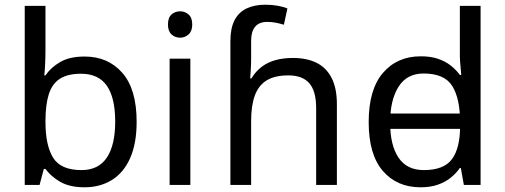

<svg xmlns="http://www.w3.org/2000/svg" viewBox="-20 -785 2145 815"><path d="M173 -575Q173 -541 171.5 -511.5Q170 -482 168 -465H173Q196 -499 236 -522Q276 -545 339 -545Q439 -545 499.5 -475.5Q560 -406 560 -268Q560 -176 532.5 -114Q505 -52 455 -21Q405 10 339 10Q276 10 236 -13Q196 -36 173 -68H166L148 0H85V-760H173ZM324 -472Q267 -472 234 -450.5Q201 -429 187 -384.5Q173 -340 173 -271V-267Q173 -168 205.5 -115.5Q238 -63 326 -63Q398 -63 433.5 -116Q469 -169 469 -269Q469 -370 433.5 -421Q398 -472 324 -472Z M788 -536V0H700V-536ZM745 -737Q765 -737 780.5 -723.5Q796 -710 796 -681Q796 -653 780.5 -639Q765 -625 745 -625Q723 -625 708 -639Q693 -653 693 -681Q693 -710 708 -723.5Q723 -737 745 -737Z M958 -611Q958 -665 975.5 -699Q993 -733 1026.5 -749Q1060 -765 1106 -765Q1135 -765 1159.5 -760.5Q1184 -756 1200 -749L1185 -680Q1169 -685 1151.5 -688.5Q1134 -692 1114 -692Q1080 -692 1063 -671.5Q1046 -651 1046 -613V-535Q1046 -513 1044.5 -488Q1043 -463 1042 -452H1047Q1066 -483 1091.5 -502Q1117 -521 1150 -530Q1183 -539 1223 -539Q1283 -539 1324.5 -518Q1366 -497 1388 -453.5Q1410 -410 1410 -343V0H1322V-326Q1322 -398 1293 -431.5Q1264 -465 1204 -465Q1146 -465 1111.5 -443.5Q1077 -422 1061.5 -379Q1046 -336 1046 -271V0H958Z M1594 -238V-303H1970V-238ZM1765 10Q1665 10 1605 -59.5Q1545 -129 1545 -267Q1545 -405 1605.5 -475.5Q1666 -546 1766 -546Q1808 -546 1839 -535.5Q1870 -525 1893 -507Q1916 -489 1932 -467H1938Q1937 -480 1934.5 -505.5Q1932 -531 1932 -546V-760H2020V0H1949L1936 -72H1932Q1916 -49 1893 -30.5Q1870 -12 1838.5 -1Q1807 10 1765 10ZM1779 -63Q1864 -63 1898.5 -109.5Q1933 -156 1933 -250V-266Q1933 -366 1900 -419.5Q1867 -473 1778 -473Q1707 -473 1671.5 -416.5Q1636 -360 1636 -265Q1636 -169 1671.5 -116Q1707 -63 1779 -63Z"/></svg>

Font: uguzrati25
Style: Book
Weight: 400
Designer: Jelle Bosma - Monotype Design Team, Universal Thirst
Foundry: Monotype Imaging Inc.
Version: Version 2.106